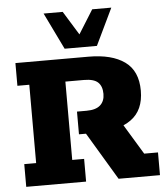

<svg xmlns="http://www.w3.org/2000/svg" viewBox="-55 -852 779 901"><g transform="rotate(-5 334.0 -401.5)"><path d="M32 0V-107H88V-476H32V-583H376Q486 -583 546.5 -539.5Q607 -496 607 -403Q607 -311 546.5 -267.5Q486 -224 379 -224H360L494 -277L597 -107H662V0H467L333 -224H300V-331H345Q389 -331 410 -350Q431 -369 431 -403Q431 -439 411.5 -457.5Q392 -476 345 -476H258V-107H314V0ZM268 -630 184 -803H274L343 -691L413 -803H503L420 -630Z"/></g></svg>

Font: Rokkitt SemiBold ExtraBold
Style: Regular
Weight: 800
Version: Version 3.103